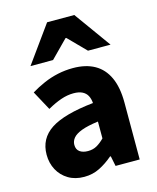

<svg xmlns="http://www.w3.org/2000/svg" viewBox="-115 -833 756 924"><g transform="rotate(-15 263.5 -370.5)"><path d="M189.8 12Q144.5 12 111.2 -8Q78 -27.9 59.7 -61.8Q41.5 -95.7 41.5 -137.6Q41.5 -217.8 107.9 -261.4Q174.4 -305 321.4 -320.5Q319.9 -341.6 311.7 -357.2Q303.4 -372.9 286.5 -381.5Q269.5 -390.1 242.6 -390.1Q211.7 -390.1 179.7 -379Q147.7 -368 111.4 -347.4L59.3 -443.4Q90.8 -462.6 125 -477.4Q159.2 -492.2 195.8 -500.1Q232.4 -508 271.4 -508Q334.6 -508 378.5 -483.5Q422.3 -459 445.3 -409.3Q468.4 -359.6 468.4 -283.3V0H348.2L337.9 -50.6H333.9Q302.2 -23.2 267.1 -5.6Q232.1 12 189.8 12ZM239.2 -103.3Q264.2 -103.3 283.2 -114.1Q302.3 -124.9 321.4 -144.3V-228.2Q269 -221.3 238.7 -210Q208.4 -198.6 195.5 -183.2Q182.6 -167.8 182.6 -149Q182.6 -125.8 198.2 -114.5Q213.7 -103.3 239.2 -103.3ZM77 -570 208.8 -753H344.2L475.9 -570H363.5L278.5 -656.3H274.5L189.4 -570Z"/></g></svg>

Font: SourceSans3VF
Style: Regular
Weight: 200
Designer: Paul D. Hunt
Foundry: Adobe
Version: Version 3.052;hotconv 1.1.0;makeotfexe 2.6.0